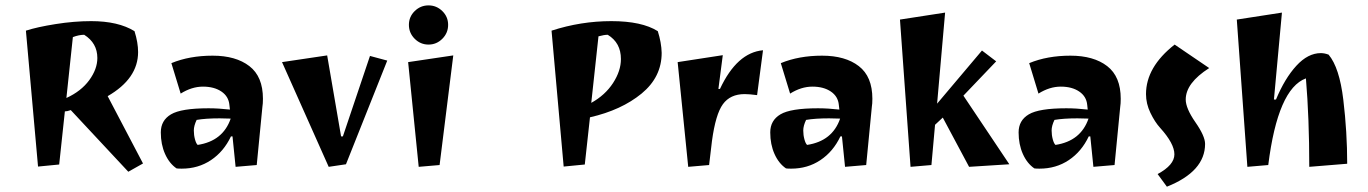

<svg xmlns="http://www.w3.org/2000/svg" viewBox="-20 -620 5178 727"><path d="M248 -203.1Q234.4 -198.2 225.6 -198.2L204.1 2.9L124 10.7L78.1 -503.9Q120.1 -517.6 190.4 -528.8Q260.7 -540 325.2 -540Q427.7 -540 489.3 -502Q502.9 -459 502.9 -422.9Q502.9 -322.3 387.7 -255.9L521.5 -1L465.8 30.3ZM348.6 -400.4Q348.6 -457 298.8 -488.3Q279.3 -488.3 255.9 -479.5L231.4 -249Q287.1 -274.4 317.9 -316.4Q348.6 -358.4 348.6 -400.4Z M668 18.6Q654.3 18.6 648.4 17.6Q621.1 -1 605 -37.1Q588.9 -73.2 588.9 -118.7Q588.9 -164.1 627.4 -187Q666 -210 769.5 -210Q807.6 -210 850.6 -205.1L848.6 -222.7Q845.7 -254.9 818.4 -273.4Q791 -292 748.5 -292Q706.1 -292 664.1 -265.6L628.9 -380.9Q697.3 -409.2 785.2 -409.2Q873 -409.2 924.3 -369.6Q975.6 -330.1 975.6 -246.1Q975.6 -226.6 973.6 -215.8L952.1 4.9L872.1 11.7L860.4 -103.5H854.5Q827.1 -45.9 778.8 -13.7Q730.5 18.6 668 18.6ZM853.5 -170.9 811.5 -171.9Q758.8 -171.9 724.6 -166Q713.9 -143.6 713.9 -126Q713.9 -108.4 718.3 -92.3Q722.7 -76.2 728.5 -71.3Q824.2 -85.9 853.5 -170.9Z M1218.8 -410.2 1271.5 -103.5H1278.3L1380.9 -408.2L1446.3 -390.6L1290 2L1224.6 11.7L1047.9 -384.8Z M1565.4 11.7 1525.4 -384.8 1696.3 -410.2 1644.5 4.9ZM1550.3 -473.1Q1528.3 -495.1 1528.3 -525.9Q1528.3 -556.6 1550.3 -578.1Q1572.3 -599.6 1602.5 -599.6Q1632.8 -599.6 1654.8 -578.1Q1676.8 -556.6 1676.8 -525.9Q1676.8 -495.1 1654.8 -473.1Q1632.8 -451.2 1602.5 -451.2Q1572.3 -451.2 1550.3 -473.1Z M2068.4 -503.9Q2179.7 -540 2294.9 -540Q2410.2 -540 2470.7 -502Q2484.4 -459 2485.4 -419.9Q2485.4 -328.1 2409.2 -265.6Q2333 -203.1 2213.9 -175.8L2194.3 2.9L2114.3 10.7ZM2331.1 -396.5Q2331.1 -458 2281.2 -488.3Q2267.6 -488.3 2246.1 -482.4L2218.8 -230.5Q2271.5 -259.8 2301.3 -305.7Q2331.1 -351.6 2331.1 -396.5Z M2799.8 -263.7Q2745.1 -263.7 2717.3 -225.6Q2689.5 -187.5 2675.8 -85.9L2665 4.9L2585.9 11.7L2545.9 -384.8L2716.8 -411.1L2700.2 -283.2H2706.1Q2770.5 -420.9 2869.1 -429.7L2846.7 -259.8Q2817.4 -263.7 2799.8 -263.7Z M2975.6 18.6Q2961.9 18.6 2956.1 17.6Q2928.7 -1 2912.6 -37.1Q2896.5 -73.2 2896.5 -118.7Q2896.5 -164.1 2935.1 -187Q2973.6 -210 3077.1 -210Q3115.2 -210 3158.2 -205.1L3156.2 -222.7Q3153.3 -254.9 3126 -273.4Q3098.6 -292 3056.2 -292Q3013.7 -292 2971.7 -265.6L2936.5 -380.9Q3004.9 -409.2 3092.8 -409.2Q3180.7 -409.2 3231.9 -369.6Q3283.2 -330.1 3283.2 -246.1Q3283.2 -226.6 3281.2 -215.8L3259.8 4.9L3179.7 11.7L3168 -103.5H3162.1Q3134.8 -45.9 3086.4 -13.7Q3038.1 18.6 2975.6 18.6ZM3161.1 -170.9 3119.1 -171.9Q3066.4 -171.9 3032.2 -166Q3021.5 -143.6 3021.5 -126Q3021.5 -108.4 3025.9 -92.3Q3030.3 -76.2 3036.1 -71.3Q3131.8 -85.9 3161.1 -170.9Z M3752 -387.7 3627.9 -257.8 3801.8 2 3649.4 11.7 3549.8 -174.8 3520.5 -147.5 3506.8 4.9 3427.7 11.7 3387.7 -545.9 3558.6 -572.3 3528.3 -227.5 3698.2 -428.7Z M3916 18.6Q3902.3 18.6 3896.5 17.6Q3869.1 -1 3853 -37.1Q3836.9 -73.2 3836.9 -118.7Q3836.9 -164.1 3875.5 -187Q3914.1 -210 4017.6 -210Q4055.7 -210 4098.6 -205.1L4096.7 -222.7Q4093.8 -254.9 4066.4 -273.4Q4039.1 -292 3996.6 -292Q3954.1 -292 3912.1 -265.6L3877 -380.9Q3945.3 -409.2 4033.2 -409.2Q4121.1 -409.2 4172.4 -369.6Q4223.6 -330.1 4223.6 -246.1Q4223.6 -226.6 4221.7 -215.8L4200.2 4.9L4120.1 11.7L4108.4 -103.5H4102.5Q4075.2 -45.9 4026.9 -13.7Q3978.5 18.6 3916 18.6ZM4101.6 -170.9 4059.6 -171.9Q4006.8 -171.9 3972.7 -166Q3961.9 -143.6 3961.9 -126Q3961.9 -108.4 3966.3 -92.3Q3970.7 -76.2 3976.6 -71.3Q4072.3 -85.9 4101.6 -170.9Z M4319.3 -263.7Q4319.3 -366.2 4427.7 -451.2L4558.6 -362.3Q4469.7 -305.7 4469.7 -243.2Q4469.7 -210 4506.3 -157.2Q4543 -104.5 4543 -75.2Q4543 29.3 4398.4 86.9L4363.3 39.1Q4426.8 4.9 4426.8 -35.6Q4426.8 -76.2 4373 -135.7Q4352.5 -158.2 4335.9 -192.9Q4319.3 -227.5 4319.3 -263.7Z M4981.4 -418.9Q4995.1 -418.9 5010.7 -413.1Q5051.8 -364.3 5066.4 -242.2Q5081.1 -120.1 5081.1 0L4937.5 11.7Q4937.5 -172.9 4924.8 -323.2Q4818.4 -284.2 4782.2 4.9L4703.1 11.7L4663.1 -545.9L4834 -572.3L4803.7 -243.2H4811.5Q4844.7 -323.2 4888.7 -371.1Q4932.6 -418.9 4981.4 -418.9Z"/></svg>

Font: Ravi Prakash
Style: Regular
Weight: 400
Designer: Appaji Ambarisha Darbha
Version: Version 1.0.4; ttfautohint (v1.2.42-39fb)